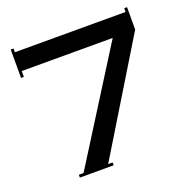

<svg xmlns="http://www.w3.org/2000/svg" viewBox="-128 -840 936 960"><g transform="rotate(-20 339.5 -360.0)"><path d="M136 0V-15H161L529 -600H45V-569H30V-720H45V-700H634V-720H649V-601L292 -15H316V0Z"/></g></svg>

Font: Copperplate CC
Style: Regular
Weight: 400
Designer: indestructible type*
Foundry: Cowboy Collective
Version: Version 1.000